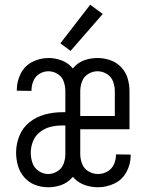

<svg xmlns="http://www.w3.org/2000/svg" viewBox="-20 -783 615 811"><path d="M184 8Q155 8 128.5 -2Q102 -12 83 -33.5Q64 -55 56 -82.5Q48 -110 48 -138Q48 -175 62 -209.5Q76 -244 105 -267Q134 -290 170 -299.5Q206 -309 242 -309H256V-398Q256 -419 249 -439Q242 -459 223.5 -470.5Q205 -482 185 -482Q164 -482 146.5 -471Q129 -460 121 -441Q113 -422 113 -401Q113 -400 113 -399L51 -400Q51 -402 51 -404Q51 -439 67.5 -472Q84 -505 116.5 -521.5Q149 -538 185 -538Q212 -538 238.5 -528.5Q265 -519 283 -499L287 -494L292 -499Q311 -520 337.5 -529Q364 -538 392 -538Q419 -538 445.5 -529Q472 -520 491.5 -499.5Q511 -479 519 -452.5Q527 -426 527 -398V-237H319V-132Q319 -111 327 -90.5Q335 -70 354 -59Q373 -48 394 -48Q415 -48 433.5 -58.5Q452 -69 461 -88.5Q470 -108 470 -129Q470 -130 470 -131L532 -130Q532 -128 532 -126Q532 -90 514.5 -57Q497 -24 463.5 -8Q430 8 394 8Q366 8 339.5 -1Q313 -10 293 -30L288 -36L283 -31Q264 -10 237.5 -1Q211 8 184 8ZM184 -48Q204 -48 222.5 -59.5Q241 -71 248.5 -91Q256 -111 256 -132V-253H242Q217 -253 193 -247Q169 -241 149 -225.5Q129 -210 119.5 -186.5Q110 -163 110 -138Q110 -116 117 -95Q124 -74 143 -61Q162 -48 184 -48ZM319 -293H465V-398Q465 -419 457.5 -439Q450 -459 431.5 -470.5Q413 -482 392 -482Q371 -482 352.5 -470.5Q334 -459 326.5 -439Q319 -419 319 -398ZM278 -568 235 -600 361 -763 414 -724Z"/></svg>

Font: Jozsika Light
Style: Regular
Weight: 300
Monospace: yes
Designer: Belleve Invis
Foundry: Belleve Invis
Version: 2.1.0